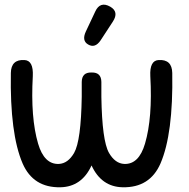

<svg xmlns="http://www.w3.org/2000/svg" viewBox="-20 -770 800 812"><path d="M352.5 -582Q325.2 -598.1 342.8 -636.2L382.8 -721.2Q403.3 -766.1 446.3 -741.7Q484.4 -719.7 457 -678.2L405.3 -599.1Q381.8 -564.5 352.5 -582ZM650.9 -516.1Q707.5 -519.5 708.5 -461.4Q712.9 -204.1 658.7 -78.6Q613.8 24.4 498.5 22Q408.7 20 367.2 -70.3Q325.7 20 235.8 22Q120.6 24.4 75.7 -78.6Q21.5 -204.1 25.9 -461.4Q26.9 -519.5 83.5 -516.1Q122.1 -514.2 118.7 -447.8Q108.9 -272 141.1 -162.6Q167 -74.2 229 -76.7Q267.6 -78.6 293.5 -123.5Q322.8 -174.8 325.7 -360.4Q325.2 -390.6 325.7 -423.3Q326.2 -464.4 366.7 -463.4Q366.7 -463.4 367.2 -463.4H367.7Q408.2 -464.4 408.7 -423.3Q409.2 -390.6 408.7 -360.4Q411.6 -174.8 440.9 -123.5Q466.8 -78.6 505.4 -76.7Q567.4 -74.2 593.3 -162.6Q625.5 -272 615.7 -447.8Q612.3 -514.2 650.9 -516.1Z"/></svg>

Font: Comic Relief
Style: Regular
Weight: 400
Designer: Jeff Davis
Foundry: Loudifier
Version: Version 1.0